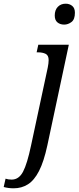

<svg xmlns="http://www.w3.org/2000/svg" viewBox="-143 -778 425 1038"><path d="M204 -645Q182 -645 167.5 -657Q153 -669 153 -694Q153 -724 169.5 -741Q186 -758 212 -758Q233 -758 247.5 -746Q262 -734 262 -709Q262 -673 243.5 -659Q225 -645 204 -645ZM-69 240Q-98 240 -123 233L-113 188Q-98 193 -80 193Q-41 193 -18.5 150.5Q4 108 25 8L115 -412Q120 -437 120 -453Q120 -479 103.5 -487Q87 -495 63 -495H55L64 -536H229L113 8Q94 96 68 146.5Q42 197 8 218.5Q-26 240 -69 240Z"/></svg>

Font: Noto Serif Condensed
Style: Italic
Weight: 400
Width: 3
Italic angle: -12°
Designer: Monotype Design Team
Foundry: Monotype Imaging Inc.
Version: Version 2.014; ttfautohint (v1.8.4.7-5d5b)